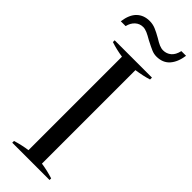

<svg xmlns="http://www.w3.org/2000/svg" viewBox="-294 -910 928 928"><g transform="rotate(45 170.0 -445.5)"><path d="M97 -886Q118 -886 137.5 -878Q157 -870 183 -855Q202 -843 216 -837Q230 -831 243 -831Q266 -831 283.5 -845.5Q301 -860 308 -891H340Q333 -842 308.5 -814.5Q284 -787 241 -787Q224 -787 207.5 -794Q191 -801 160 -817Q138 -830 123 -836.5Q108 -843 95 -843Q72 -843 55 -827.5Q38 -812 32 -786H-1Q6 -837 31.5 -861.5Q57 -886 97 -886ZM43 -12Q86 -25 124 -30V-669Q82 -675 43 -688V-700H298V-687Q264 -676 216 -669V-30Q257 -24 298 -11V0H43Z"/></g></svg>

Font: Trirong
Style: Regular
Weight: 400
Version: Version 1.000